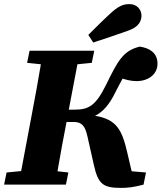

<svg xmlns="http://www.w3.org/2000/svg" viewBox="-32 -899 787 935"><path d="M425 -96C446 -1 471 16 558 16C588 16 620 13 667 0L679 -59L609 -65L588 -155C563 -263 538 -318 431 -335C471 -355 501 -391 529 -448C542 -474 553 -494 565 -516C585 -510 608 -504 633 -504C688 -504 735 -535 735 -589C735 -641 697 -665 649 -672C567 -653 541 -601 484 -485C433 -381 397 -365 330 -365H303L345 -586L415 -593L427 -652H112L100 -593L167 -586C153 -505 139 -423 123 -342L71 -66L0 -59L-12 0H289L301 -59L248 -65C262 -145 276 -225 292 -305H328C368 -305 383 -283 394 -234ZM398 -729 422 -692C479 -710 536 -730 593 -750C645 -768 657 -798 657 -823C657 -850 637 -879 599 -879C571 -879 550 -872 515 -842C475 -806 436 -767 398 -729Z"/></svg>

Font: Source Serif Pro Black
Style: Italic
Weight: 900
Italic angle: -12°
Designer: Frank Grießhammer
Foundry: Adobe Systems Incorporated
Version: Version 3.001;hotconv 1.0.111;makeotfexe 2.5.65597